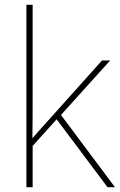

<svg xmlns="http://www.w3.org/2000/svg" viewBox="-20 -780 499 800"><path d="M116 -385V-760H90V0H116V-172L216 -283L428 0H459L234 -301L439 -528H405L172 -268C150 -244 137 -229 115 -204C116 -267 116 -321 116 -385Z"/></svg>

Font: Noto Sans Thai Looped Thin
Style: Regular
Weight: 100
Designer: Sasikarn Vongin, Ben Mitchell
Foundry: The Fontpad Ltd
Version: Version 1.001